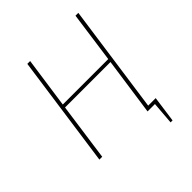

<svg xmlns="http://www.w3.org/2000/svg" viewBox="-221 -823 1102 1102"><g transform="rotate(-45 330.0 -271.5)"><path d="M503 -21H564L542 138H526L537 0H477L527 -351H158L109 0H86L182 -681H205L161 -372H530L573 -681H596Z"/></g></svg>

Font: FiraGO Thin
Style: Italic
Weight: 100
Italic angle: -8°
Designer: bBox Type GmbH
Foundry: bBox Type GmbH
Version: Version 1.001